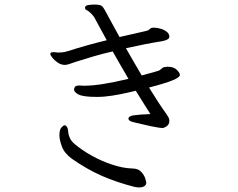

<svg xmlns="http://www.w3.org/2000/svg" viewBox="-20 -776 1040 840"><path d="M654 -655Q667 -655 682.5 -650.5Q698 -646 709.5 -637Q721 -628 721 -615Q721 -602 690 -596Q652 -590 612 -582Q572 -574 531 -565Q548 -535 565.5 -505Q583 -475 600 -446Q630 -454 651.5 -460Q673 -466 675 -467Q684 -472 688.5 -477Q693 -482 703 -483Q707 -484 714 -484Q740 -484 753.5 -470.5Q767 -457 767 -448Q767 -438 736 -425Q705 -412 632 -393Q653 -359 672.5 -329Q692 -299 709 -276Q714 -269 717.5 -262Q721 -255 721 -247Q721 -234 712 -226Q703 -218 692 -216Q688 -216 683 -216.5Q678 -217 672 -218Q641 -223 611 -230.5Q581 -238 566 -241Q542 -246 542 -257Q542 -268 565 -271.5Q588 -275 638 -277Q626 -296 609.5 -322Q593 -348 574 -379Q562 -376 533.5 -369.5Q505 -363 470.5 -357.5Q436 -352 404 -352Q346 -352 325 -362Q304 -372 304 -385Q304 -391 308.5 -396.5Q313 -402 327 -402Q332 -402 337 -401.5Q342 -401 344 -401H349Q383 -401 428.5 -408Q474 -415 542 -431Q525 -460 507.5 -490.5Q490 -521 473 -551Q429 -541 388 -529Q347 -517 313 -506Q312 -506 302.5 -502.5Q293 -499 282 -495.5Q271 -492 264 -492Q247 -492 232 -502.5Q217 -513 208.5 -524.5Q200 -536 200 -539Q200 -546 207 -547Q214 -548 216 -548Q221 -548 225.5 -547Q230 -546 234 -546Q242 -546 252.5 -547Q263 -548 276 -552Q360 -579 447 -600L392 -701Q384 -713 371 -724Q365 -729 358.5 -732Q352 -735 352 -742Q352 -752 366.5 -754Q381 -756 393 -756Q416 -756 423.5 -751Q431 -746 438 -733Q453 -705 469.5 -675Q486 -645 503 -614L621 -641Q630 -643 634.5 -648.5Q639 -654 650 -655ZM570 42Q491 22 426 -6.5Q361 -35 295 -81Q262 -105 251 -134.5Q240 -164 240 -184Q240 -210 249.5 -219Q259 -228 261 -228Q277 -228 279 -195Q280 -184 286 -171.5Q292 -159 303 -149Q335 -121 379.5 -96Q424 -71 471.5 -55.5Q519 -40 557 -39Q584 -39 597.5 -24.5Q611 -10 615.5 5Q620 20 620 22Q620 33 611.5 38.5Q603 44 589 44Q585 44 580 43.5Q575 43 570 42Z"/></svg>

Font: Moon Stars Kai T
Style: Regular
Weight: 400
Designer: GuiWonder
Version: Version 1.101